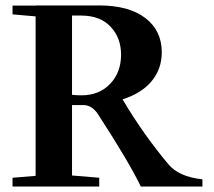

<svg xmlns="http://www.w3.org/2000/svg" viewBox="-20 -683 783 703"><path d="M25.9 0V-32.2L110.4 -39.1V-623L25.9 -630.4V-662.6H110.4V-663.1H342.3Q452.1 -663.1 512.2 -616.9Q572.3 -570.8 572.3 -491.7Q572.3 -430.2 534.9 -385.5Q497.6 -340.8 428.7 -319.3Q505.4 -189.9 596.7 -81.5Q634.8 -35.6 721.2 -26.4V0H495.6Q453.6 -87.9 339.8 -263.2Q317.4 -298.3 285.2 -298.3H243.7V-40.5L343.3 -32.2V0ZM243.7 -626V-335.9Q257.8 -334 278.3 -334Q343.3 -334 383.3 -376Q423.3 -418 423.3 -482.9Q423.3 -544.4 385 -585.2Q346.7 -626 277.3 -626Z"/></svg>

Font: Elstob 10pt SemiBold
Style: Regular
Weight: 600
Designer: Peter S. Baker
Version: Version 1.015